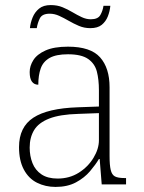

<svg xmlns="http://www.w3.org/2000/svg" viewBox="-20 -727 567 757"><path d="M199 10Q159 10 126 -6.5Q93 -23 74 -58.5Q55 -94 55 -147Q55 -226 111.5 -263Q168 -300 287 -304L370 -307V-371Q370 -413 362 -444.5Q354 -476 327.5 -494.5Q301 -513 248 -513Q201 -513 175.5 -498.5Q150 -484 140.5 -457Q131 -430 131 -393Q115 -393 106 -405Q97 -417 97 -443Q97 -467 111.5 -490Q126 -513 159.5 -528Q193 -543 248 -543Q337 -543 374.5 -501Q412 -459 412 -383V-111Q412 -76 416.5 -57Q421 -38 433 -31.5Q445 -25 471 -25H477V0H381L373 -100H370Q357 -78 335 -52Q313 -26 279.5 -8Q246 10 199 10ZM207 -23Q254 -23 290.5 -46Q327 -69 348.5 -104.5Q370 -140 370 -174V-281L289 -278Q216 -276 174 -259.5Q132 -243 114.5 -214Q97 -185 97 -145Q97 -112 108 -84Q119 -56 143.5 -39.5Q168 -23 207 -23ZM336 -616Q312 -616 291 -625Q270 -634 251 -645Q232 -656 213.5 -664.5Q195 -673 176 -673Q146 -673 137 -654.5Q128 -636 125 -616H98Q100 -637 108.5 -658Q117 -679 134 -693Q151 -707 180 -707Q206 -707 226.5 -698.5Q247 -690 265.5 -679Q284 -668 302 -659.5Q320 -651 338 -651Q366 -651 375.5 -667.5Q385 -684 388 -704H415Q413 -682 405 -662Q397 -642 381 -629Q365 -616 336 -616Z"/></svg>

Font: Noto Serif Hebrew ExtraLight
Style: Regular
Weight: 250
Version: Version 2.003